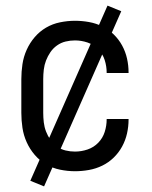

<svg xmlns="http://www.w3.org/2000/svg" viewBox="-20 -602 540 684"><path d="M247 8Q221 8 194 2.5Q167 -3 144 -16.5Q121 -30 103.5 -50.5Q86 -71 75 -95.5Q64 -120 60 -146.5Q56 -173 56 -200V-320Q56 -347 60 -373.5Q64 -400 75 -424.5Q86 -449 103.5 -469.5Q121 -490 144 -503.5Q167 -517 194 -522.5Q221 -528 247 -528Q272 -528 297 -523.5Q322 -519 344.5 -508Q367 -497 385 -479.5Q403 -462 415 -440Q427 -418 432.5 -393.5Q438 -369 438 -344V-342H360V-343Q360 -366 353 -388Q346 -410 330 -426.5Q314 -443 292 -450.5Q270 -458 247 -458Q230 -458 213.5 -454Q197 -450 183 -440Q169 -430 159.5 -416Q150 -402 144 -386.5Q138 -371 136 -354Q134 -337 134 -320V-200Q134 -183 136 -166Q138 -149 144 -133.5Q150 -118 159.5 -104Q169 -90 183 -80Q197 -70 213.5 -66Q230 -62 247 -62Q270 -62 292 -69.5Q314 -77 330 -93.5Q346 -110 353 -132Q360 -154 360 -177V-178H438V-176Q438 -151 432.5 -126.5Q427 -102 415 -80Q403 -58 385 -40.5Q367 -23 344.5 -12Q322 -1 297 3.5Q272 8 247 8ZM137 62 88 42 363 -582 412 -562Z"/></svg>

Font: Iosevka Algr
Style: Regular
Weight: 400
Monospace: yes
Designer: Belleve Invis
Foundry: Belleve Invis
Version: Version 26.0.2; ttfautohint (v1.8.3)